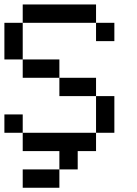

<svg xmlns="http://www.w3.org/2000/svg" viewBox="-20 -687 623 873"><path d="M0 -83.3V-166.7H83.3V-83.3ZM0 -416.7V-583.3H83.3V-416.7ZM333.3 0V83.3H250V0H83.3V-83.3H416.7V0ZM500 -83.3H416.7V-250H500ZM500 -583.3V-500H416.7V-583.3ZM83.3 166.7V83.3H250V166.7ZM83.3 -416.7H250V-333.3H83.3ZM83.3 -583.3V-666.7H416.7V-583.3ZM250 -333.3H416.7V-250H250Z"/></svg>

Font: Galmuri11 Regular
Style: Regular
Weight: 400
Designer: Minseo Lee (Quiple)
Version: Version 2.356;hotconv 1.1.0;makeotfexe 2.6.0 DEVELOPMENT